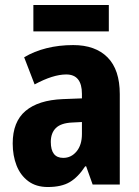

<svg xmlns="http://www.w3.org/2000/svg" viewBox="-20 -741 558 771"><path d="M274 -560Q363 -560 412 -510.5Q461 -461 461 -363V0H352L326 -73H322Q294 -30 260.5 -10Q227 10 172 10Q125 10 93.5 -13.5Q62 -37 46.5 -76.5Q31 -116 31 -165Q31 -252 82.5 -295.5Q134 -339 232 -343L309 -346V-364Q309 -442 246 -442Q193 -442 119 -402L77 -511Q117 -535 167 -547.5Q217 -560 274 -560ZM270 -249Q225 -247 204.5 -227Q184 -207 184 -171Q184 -107 234 -107Q266 -107 287.5 -133Q309 -159 309 -203V-251ZM417 -721V-615H114V-721Z"/></svg>

Font: Noto Sans Myanmar Condensed ExtraBold
Style: Regular
Weight: 800
Width: 3
Designer: Monotype Design Team
Foundry: Monotype Imaging Inc.
Version: Version 2.107; ttfautohint (v1.8.4.7-5d5b)